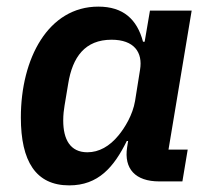

<svg xmlns="http://www.w3.org/2000/svg" viewBox="-20 -548 640 580"><path d="M189 12C277 12 324 -43 363 -122H367L364 -103C354 -38 389 0 461 0H531L547 -96H489L559 -516H433L417 -422H412C394 -490 352 -528 277 -528C126 -528 43 -372 43 -193C43 -61 88 12 189 12ZM244 -88C192 -88 171 -127 171 -184C171 -202 173 -217 175 -229L186 -295C199 -376 237 -428 317 -428C385 -428 412 -390 403 -337L388 -243C381 -201 357 -162 338 -139C311 -106 279 -88 244 -88Z"/></svg>

Font: IBM Plex Mono SmBld
Style: Italic
Weight: 600
Italic angle: -9.5°
Monospace: yes
Designer: Mike Abbink, Paul van der Laan, Pieter van Rosmalen
Foundry: Bold Monday
Version: Version 2.004